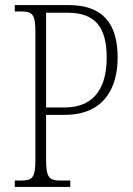

<svg xmlns="http://www.w3.org/2000/svg" viewBox="-20 -734 522 754"><path d="M38 0H256V-25H220C173 -25 161 -35 161 -108V-283H234C391 -283 442 -392 442 -508C442 -643 383 -714 249 -714H38V-689H61C108 -689 119 -679 119 -606V-110C119 -35 108 -25 61 -25H38ZM234 -312H161V-684H246C356 -684 399 -625 399 -507C399 -406 362 -312 234 -312Z"/></svg>

Font: Noto Serif Armenian Condensed ExtraLight
Style: Regular
Weight: 200
Width: 3
Designer: Monotype Design Team
Foundry: Monotype Imaging Inc.
Version: Version 2.008